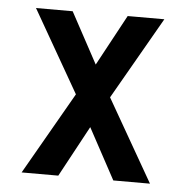

<svg xmlns="http://www.w3.org/2000/svg" viewBox="-43 -562 587 605"><g transform="rotate(5 250.0 -260.0)"><path d="M47 0 196 -260 47 -520H163L250 -359L337 -520H453L304 -260L453 0H337L250 -161L163 0Z"/></g></svg>

Font: Iosevka SS18 Semibold
Style: Regular
Weight: 600
Monospace: yes
Designer: Belleve Invis
Foundry: Belleve Invis
Version: Version 25.1.1; ttfautohint (v1.8.4)